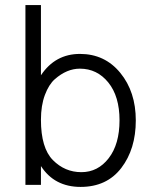

<svg xmlns="http://www.w3.org/2000/svg" viewBox="-20 -727 599 755"><path d="M141 -256Q141 -145 188 -97.5Q235 -50 300 -50Q365 -50 407.5 -105Q450 -160 450 -254Q450 -348 406 -402.5Q362 -457 294 -457Q243 -457 196 -416Q172 -395 156.5 -353.5Q141 -312 141 -256ZM141 0H80V-707H141V-431Q197 -515 294.5 -515Q392 -515 453 -440.5Q514 -366 514 -253.5Q514 -141 457 -66.5Q400 8 297 8Q194 8 141 -74Z"/></svg>

Font: Hind Mysuru Light
Style: Regular
Weight: 300
Designer: Manushi Parikh, Hitesh Malaviya
Foundry: Indian Type Foundry
Version: Version 0.703;PS 1.0;hotconv 1.0.86;makeotf.lib2.5.63406